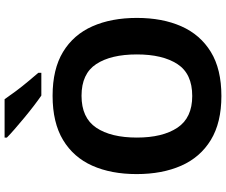

<svg xmlns="http://www.w3.org/2000/svg" viewBox="-94 -880 984 836"><g transform="rotate(-90 398.0 -462.0)"><path d="M738 -358Q738 -247 701.5 -164.5Q665 -82 590 -36Q515 10 398 10Q282 10 206.5 -36Q131 -82 94.5 -165Q58 -248 58 -359Q58 -470 94.5 -552Q131 -634 206.5 -679.5Q282 -725 399 -725Q515 -725 590 -679.5Q665 -634 701.5 -551.5Q738 -469 738 -358ZM217 -358Q217 -246 260 -181.5Q303 -117 398 -117Q495 -117 537 -181.5Q579 -246 579 -358Q579 -471 537 -535Q495 -599 399 -599Q303 -599 260 -535Q217 -471 217 -358ZM384 -934Q399 -912 419.5 -884.5Q440 -857 461.5 -831.5Q483 -806 499 -787V-774H400Q381 -787 355.5 -806.5Q330 -826 303.5 -848Q277 -870 254 -890Q231 -910 217 -924V-934Z"/></g></svg>

Font: Noto Sans Telugu
Style: Bold
Weight: 700
Designer: Jelle Bosma - Monotype Design Team
Foundry: Monotype Imaging Inc.
Version: Version 2.005; ttfautohint (v1.8.4.7-5d5b)